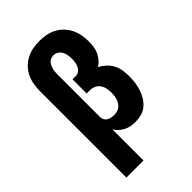

<svg xmlns="http://www.w3.org/2000/svg" viewBox="-276 -845 1151 1151"><g transform="rotate(-45 300.0 -269.0)"><path d="M83 205V-525Q83 -554 87.5 -582.5Q92 -611 104 -637Q116 -663 136 -684Q156 -705 181 -718.5Q206 -732 234.5 -737.5Q263 -743 292 -743Q320 -743 348 -738Q376 -733 401 -720Q426 -707 446 -686.5Q466 -666 478.5 -640.5Q491 -615 496 -587Q501 -559 501 -531Q501 -510 498 -488.5Q495 -467 486 -447.5Q477 -428 463 -411.5Q449 -395 431 -384Q454 -372 473.5 -354Q493 -336 505 -313Q517 -290 521 -264Q525 -238 525 -212Q525 -186 521.5 -160Q518 -134 510 -109.5Q502 -85 488.5 -62.5Q475 -40 455 -23Q435 -6 409.5 1Q384 8 358 8Q339 8 320 4.5Q301 1 284 -7.5Q267 -16 252.5 -29Q238 -42 228 -59V205ZM297 -112Q310 -112 322.5 -115Q335 -118 345 -126Q355 -134 362 -145Q369 -156 373 -168Q377 -180 378.5 -192.5Q380 -205 380 -218Q380 -236 376.5 -254.5Q373 -273 362.5 -288.5Q352 -304 335 -312Q318 -320 300 -320H271V-440H300Q315 -440 327 -449Q339 -458 345 -471Q351 -484 353.5 -499Q356 -514 356 -528Q356 -544 353.5 -560.5Q351 -577 343.5 -591Q336 -605 322 -614Q308 -623 292 -623Q281 -623 270.5 -619Q260 -615 252.5 -607Q245 -599 240.5 -589Q236 -579 233 -568.5Q230 -558 229 -547Q228 -536 228 -525V-161L229 -158Q229 -147 235.5 -137Q242 -127 252.5 -121.5Q263 -116 274.5 -114Q286 -112 297 -112Z"/></g></svg>

Font: Iosevka Slab Heavy Extended
Style: Regular
Weight: 900
Width: 7
Monospace: yes
Designer: Belleve Invis
Foundry: Belleve Invis
Version: Version 11.1.0; ttfautohint (v1.8.3)